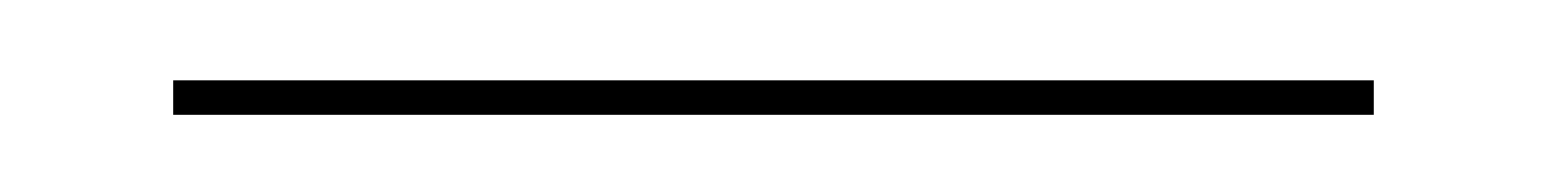

<svg xmlns="http://www.w3.org/2000/svg" viewBox="-20 -589 395 49"><path d="M24.2 -559.7V-568.5H330.6V-559.7Z"/></svg>

Font: Playfair 144pt SemiExpanded Medium
Style: Regular
Weight: 500
Width: 6
Designer: Claus Eggers Sørensen
Foundry: Claus Eggers Sørensen
Version: Version 2.203